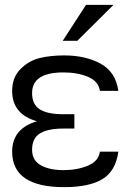

<svg xmlns="http://www.w3.org/2000/svg" viewBox="-20 -760 537 790"><path d="M467 -136Q456 -56 401.5 -23Q347 10 244 10Q30 10 30 -136Q30 -231 132 -261Q30 -290 30 -386Q30 -441 64 -475.5Q98 -510 142.5 -521Q187 -532 244 -532Q332 -532 394 -498Q456 -464 467 -386H391Q386 -425 343 -443.5Q300 -462 241 -462Q112 -462 112 -377Q112 -330 144 -310Q176 -290 240 -290H286V-231H240Q177 -231 144.5 -211Q112 -191 112 -144Q112 -100 148 -80Q184 -60 241 -60Q298 -60 342 -78.5Q386 -97 391 -136ZM334 -740H447L298 -592H238Z"/></svg>

Font: ColatingCofangSans
Style: Regular
Weight: 400
Foundry: GNU
Version: Version 412.227;June 27, 2022;FontCreator 11.0.0.2412 32-bit